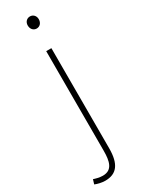

<svg xmlns="http://www.w3.org/2000/svg" viewBox="-266 -700 725 964"><g transform="rotate(-30 96.0 -218.0)"><path d="M112 -670C94 -670 80 -656 80 -636C80 -614 94 -600 112 -600C130 -600 144 -614 144 -636C144 -656 130 -670 112 -670ZM96 98C96 160 86 206 30 206C10 206 -10 200 -22 196L-30 222C-16 228 8 234 28 234C94 234 126 194 126 102V-478H96V98Z"/></g></svg>

Font: Assistant ExtraLight
Style: Regular
Weight: 275
Designer: Hebrew By Ben Nathan, Latin by Paul Hunt
Version: Version 2.001;PS 002.001;hotconv 1.0.88;makeotf.lib2.5.64775